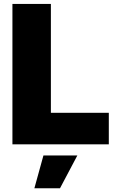

<svg xmlns="http://www.w3.org/2000/svg" viewBox="-20 -748 609 995"><path d="M44.4 0V-727.5H243.7V-163.6H543.9V0ZM158.2 227.5 205.1 57.6H380.9L291 227.5Z"/></svg>

Font: Inter 20pt Black
Style: Regular
Weight: 900
Version: Version 4.001;git-66647c0bb